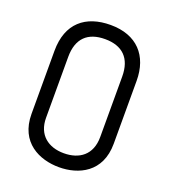

<svg xmlns="http://www.w3.org/2000/svg" viewBox="-133 -814 816 922"><g transform="rotate(20 274.5 -352.5)"><path d="M483 -506C483 -635 409 -716 275 -716C147 -716 63 -648 63 -507V-185C63 -38 175 11 274 11C373 11 483 -38 483 -185ZM411 -193C411 -101 351 -60 273 -60C194 -60 135 -103 135 -191V-502C135 -597 185 -643 273 -643C362 -643 411 -595 411 -502Z"/></g></svg>

Font: Advent Pro
Style: Medium
Weight: 500
Designer: Andreas Kalpakidis
Foundry: Andreas Kalpakidis
Version: Version 2.002 2008